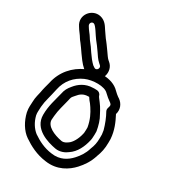

<svg xmlns="http://www.w3.org/2000/svg" viewBox="-191 -849 875 983"><g transform="rotate(30 246.5 -357.5)"><path d="M231.7 -531C242.1 -522.3 235 -504.5 222.8 -503.4C217.9 -503 214 -505 203 -513.3C197 -518.8 189.2 -527.4 181.7 -536.4L160.6 -565.2C150.5 -580.8 138.1 -599.1 125.8 -613.4C120.2 -619.7 112.3 -635.9 100.2 -650.1C93.3 -658.5 88.7 -665.9 82.2 -676.2C74.4 -688.8 83.5 -704 97.3 -701C110.9 -698.2 136.3 -651.1 150.4 -633.5C154.6 -628.1 161.5 -619.2 168 -611L187.6 -583.6C195.3 -572.5 208.1 -551.1 224 -537.8ZM264.3 -569 256 -576.2C250 -581 237.7 -599.1 228.5 -612.4L208.3 -640.5C201.4 -650.3 194.6 -658.1 189.6 -664.5C182.4 -673.5 175.2 -686.5 165 -700C156.8 -710.9 143.2 -742.4 107.7 -750C53.4 -761.5 5 -700.5 40.2 -649.1C45.7 -640.3 52.2 -629.8 61.8 -617.9C68.3 -610.4 75.8 -594.4 88.2 -580.6C97.2 -570 109.8 -549.9 119.8 -536.2L141.8 -506.2C151 -493.7 161.5 -483.4 170.2 -475.5C179.6 -466.9 199.5 -451.2 227.2 -453.6C286.9 -458.9 305.6 -534.1 264.3 -569ZM282 -413 278.8 -413C272 -413.8 264.2 -413.4 259.7 -413C213.7 -412.5 181.9 -388.3 161.7 -362.9C146.2 -344.8 137.5 -330 132.5 -304.2C122.5 -262.1 107 -219.7 107 -166C107 -82.4 198.8 -56.3 247.5 -47.4C276.3 -42.2 303.3 -55.1 317.8 -66.8C354.3 -90.8 373 -133.1 382.2 -172.5C383.9 -178.2 384.9 -186.3 385 -189.6C385.7 -196.7 386 -202.9 386 -209V-226C386 -227.3 385.8 -229.1 385.7 -230.1C380.9 -258.6 372 -290.1 357.6 -313.6C351.2 -325.4 346.3 -336 337.6 -349.1L325.4 -366.4C317.2 -378.1 307.9 -387.4 306.3 -394.1C303.4 -405.6 292.2 -413 282 -413ZM335 -191C335 -189 334.1 -186.5 333.6 -184.4C326.2 -151.2 308.9 -120.1 289.8 -108.2C281 -102.8 271.9 -95 255.7 -96.7C205.8 -105.9 157.9 -128.3 157 -165C157.6 -171.4 158.3 -180.7 158.9 -189C162.3 -226.3 171.9 -253.5 181.3 -293.2C187 -317 183.8 -311.8 200.3 -331.1C215.9 -350.9 232.7 -363 261 -363C262.4 -363 264.2 -363.2 265.3 -363.3C271.5 -352.4 278.8 -344.1 285.3 -336.6L296.4 -320.8C313.6 -294.7 328.7 -265.1 336 -223.9V-209C336 -204.2 335 -197.3 335 -191ZM378.3 -342.6C393.1 -316.7 406 -283.8 414.7 -252.1C416.3 -244.2 417.5 -235.1 418 -229.1V-209C418 -179.7 413.6 -161.3 404.8 -139.3C404.5 -138.6 404.2 -137.6 404 -137.1C394.8 -105.6 378.6 -81.7 358.6 -59.9C333.4 -32.4 296.6 -7.8 243.4 -15.8C197.2 -21.5 160 -41.1 127.8 -63.2C103.8 -82.1 85.8 -110.8 77.4 -145.3C74 -163.3 76.7 -170.4 77 -195.3C78.3 -205.1 79.5 -214.3 80.7 -223.6L86.4 -248.4C91 -268.5 96.8 -288.3 101.5 -312.1C112.9 -368.9 149 -408.7 197.2 -430.2C238.4 -448.5 308.3 -450.1 332 -424.6C341.9 -414.8 359.1 -400.2 373.7 -390.5C391.9 -377 367.7 -361.2 378.3 -342.6ZM428 -355.8C438 -386.9 424.4 -415.7 402.2 -431.6L392.9 -437.8C387.8 -441.2 376.2 -451.1 368 -459.3C321.4 -508 229.7 -501.8 176.3 -475.6C116.4 -448.6 67.8 -396.6 52.6 -322.7C47.5 -303.2 41.1 -281.8 37.4 -258.7L31.6 -233.6C29 -222 27 -208.7 27 -197C27 -177.6 22.9 -163.1 28.6 -134.7C39.2 -89.4 63.7 -46.5 98.8 -22.4C135.4 2.7 180.7 26.8 236.6 33.8C310 44.8 363.9 8.3 395.4 -26.1C418.5 -51.3 439.7 -81.9 451.6 -121.8C461.8 -147.8 468 -174.4 468 -209V-230C468 -230.4 468 -231.2 467.9 -231.8C464.5 -280.4 447 -319.4 428 -355.8Z"/></g></svg>

Font: HoneyBee
Style: Str
Weight: 700
Foundry: Cannot Into Space Fonts
Version: Version 0.89